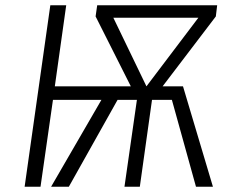

<svg xmlns="http://www.w3.org/2000/svg" viewBox="-20 -705 872 725"><path d="M795 -643 594 -379H671L784 0H720L629 -328H554L508 0H450L497 -328H424L240 0H173L363 -328H180L133 0H73L170 -685H230L187 -379H474L341 -643L347 -685H800ZM533 -379 729 -638H408Z"/></svg>

Font: Fira Sans Light
Style: Italic
Weight: 300
Italic angle: -8°
Designer: bBox Type GmbH & Carrois Corporate GbR & Edenspiekermann AG
Foundry: bBox Type GmbH & Carrois Corporate GbR & Edenspiekermann AG
Version: Version 4.301